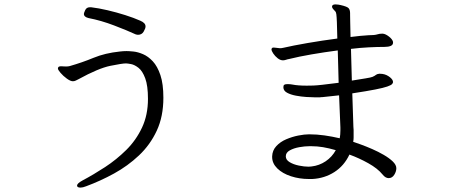

<svg xmlns="http://www.w3.org/2000/svg" viewBox="-20 -786 2040 872"><path d="M394 -753Q428 -749 468.5 -739.5Q509 -730 548.5 -717.5Q588 -705 617 -692Q641 -682 641 -666Q641 -657 632.5 -642.5Q624 -628 607 -628Q605 -628 602 -628.5Q599 -629 596 -630Q557 -648 498 -670.5Q439 -693 382 -704Q361 -709 361 -723Q361 -727 367 -740Q373 -753 388 -753ZM371 60Q356 66 346 66Q330 66 330 57Q330 47 354 34Q405 7 457 -27Q509 -61 553.5 -105Q598 -149 625 -206.5Q652 -264 652 -337Q652 -397 639.5 -430.5Q627 -464 609 -478Q591 -492 575 -495Q559 -498 552 -498Q535 -498 481 -487Q427 -476 336 -426Q330 -423 324 -420Q318 -417 311 -417Q300 -417 283.5 -429Q267 -441 255 -455Q243 -469 243 -475Q243 -480 247 -483Q251 -485 257 -485Q262 -485 268 -484.5Q274 -484 280 -484Q285 -484 289 -484.5Q293 -485 297 -486Q353 -502 405 -523.5Q457 -545 524 -552Q532 -553 539.5 -553.5Q547 -554 555 -554Q566 -554 586 -552Q606 -550 629.5 -540Q653 -530 674 -507.5Q695 -485 708.5 -445Q722 -405 722 -342Q722 -257 692 -192.5Q662 -128 611 -80Q560 -32 498 2Q436 36 371 60Z M1383 27Q1340 27 1301.5 14.5Q1263 2 1239.5 -21Q1216 -44 1216 -73V-76Q1217 -103 1235 -122.5Q1253 -142 1280 -153.5Q1307 -165 1335 -170.5Q1363 -176 1384 -176Q1419 -176 1454 -171Q1489 -166 1523 -158Q1526 -175 1526 -194V-207L1520 -353Q1497 -350 1478 -348.5Q1459 -347 1445 -345Q1443 -345 1441 -345L1433 -344Q1431 -344 1429 -344H1409Q1395 -344 1371.5 -345.5Q1348 -347 1324 -351.5Q1300 -356 1283.5 -365Q1267 -374 1267 -390Q1267 -398 1271 -401Q1275 -404 1286 -404Q1298 -404 1308 -402Q1333 -397 1373 -397Q1387 -397 1402.5 -397.5Q1418 -398 1444.5 -401Q1471 -404 1518 -410Q1517 -449 1516 -486Q1515 -523 1514 -557Q1453 -549 1395 -539Q1337 -529 1293 -518Q1286 -517 1279 -514.5Q1272 -512 1265 -512Q1253 -512 1241 -521.5Q1229 -531 1221 -543Q1213 -555 1213 -562Q1213 -566 1217 -569Q1219 -570 1224 -570Q1230 -570 1238 -568.5Q1246 -567 1251 -567Q1255 -567 1259 -567.5Q1263 -568 1267 -569Q1310 -579 1376.5 -590.5Q1443 -602 1512 -611Q1511 -660 1510 -685.5Q1509 -711 1507.5 -721.5Q1506 -732 1502 -735Q1498 -740 1493 -745Q1488 -750 1488 -756V-757Q1489 -766 1504 -766Q1510 -766 1516.5 -765Q1523 -764 1527 -763Q1558 -756 1564 -748Q1570 -740 1570 -726V-721Q1570 -715 1570.5 -687Q1571 -659 1572 -618Q1595 -621 1615.5 -623Q1636 -625 1654 -626Q1661 -626 1667 -626.5Q1673 -627 1678 -627Q1688 -628 1696 -630.5Q1704 -633 1714 -633H1719Q1731 -632 1746.5 -620Q1762 -608 1765 -596V-592Q1765 -582 1754.5 -577.5Q1744 -573 1727 -573Q1694 -573 1654.5 -571Q1615 -569 1574 -564L1578 -420Q1615 -426 1640 -430Q1665 -434 1672 -437Q1683 -442 1687.5 -446Q1692 -450 1702 -451H1706Q1727 -451 1743.5 -440.5Q1760 -430 1764 -419Q1764 -418 1764.5 -416.5Q1765 -415 1765 -413Q1765 -409 1760.5 -404Q1756 -399 1739 -393Q1722 -387 1684 -379.5Q1646 -372 1580 -362Q1582 -312 1583 -271Q1584 -230 1585 -210Q1586 -203 1586 -196V-161Q1586 -151 1584 -142Q1596 -138 1619.5 -129.5Q1643 -121 1670.5 -109Q1698 -97 1723 -82.5Q1748 -68 1764 -52.5Q1780 -37 1780 -22Q1780 -7 1770.5 8Q1761 23 1745 23Q1739 23 1732 19.5Q1725 16 1717 6Q1695 -21 1653 -44.5Q1611 -68 1567 -84Q1543 -33 1498.5 -4.5Q1454 24 1398 27ZM1385 -122Q1364 -122 1339 -117.5Q1314 -113 1296 -103Q1278 -93 1278 -76Q1278 -60 1295.5 -49.5Q1313 -39 1337.5 -34Q1362 -29 1381 -29Q1385 -29 1388.5 -29.5Q1392 -30 1395 -30Q1430 -34 1459 -53.5Q1488 -73 1505 -104Q1474 -113 1447.5 -117.5Q1421 -122 1394 -122Z"/></svg>

Font: Klee One SemiBold
Style: Regular
Weight: 600
Designer: Fontworks Inc.
Foundry: Fontworks Inc.
Version: Version 1.00;January 12, 2022;FontCreator 13.0.0.2683 64-bit